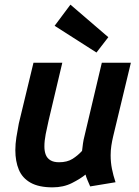

<svg xmlns="http://www.w3.org/2000/svg" viewBox="-20 -794 600 826"><path d="M206 12Q147 12 111.5 -8Q76 -28 61 -64Q46 -100 46 -148Q46 -175 50.5 -203.5Q55 -232 61 -263L124 -524H248L189 -275Q182 -245 176.5 -216.5Q171 -188 171 -164Q171 -143 177 -128Q183 -113 197 -104.5Q211 -96 234 -96Q269 -96 292 -110.5Q315 -125 333 -145Q335 -162 337 -177Q339 -192 344 -211L418 -524H543L467 -208Q462 -187 459 -167Q456 -147 456 -126Q456 -96 461.5 -68Q467 -40 477 -10L368 8Q364 -1 357 -17.5Q350 -34 348 -43Q326 -25 289.5 -6.5Q253 12 206 12ZM395 -568 215 -683 283 -774 446 -634Z"/></svg>

Font: Ubuntu Sans Mono SemiBold
Style: Italic
Weight: 600
Italic angle: -13.5°
Monospace: yes
Designer: Dalton Maag Ltd
Foundry: Dalton Maag Ltd
Version: Version 1.006